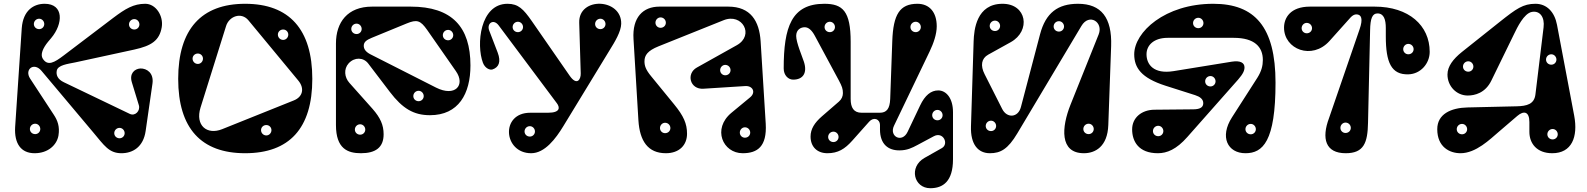

<svg xmlns="http://www.w3.org/2000/svg" viewBox="-20 -795 8388 1015"><path d="M216 -775C159 -775 102 -741 95 -646L60 -123C55 -36 91 15 163 15C234 15 280 -28 289 -78C297 -126 284 -159 264 -189L139 -380C108 -428 159 -468 199 -421L473 -95C531 -26 556 15 622 15C682 15 738 -18 750 -103L786 -353C794 -409 756 -434 722 -433C691 -431 663 -406 677 -360L714 -239C723 -210 695 -179 666 -193L318 -360C284 -376 276 -399 280 -421C285 -451 338 -457 377 -465L690 -533C781 -553 823 -581 835 -651C845 -711 804 -775 748 -775C686 -775 643 -749 578 -700L317 -502C267 -464 232 -444 206 -485C192 -507 207 -541 234 -574L250 -593C315 -670 318 -775 216 -775ZM166 -86C150 -86 138 -98 138 -113C138 -128 150 -141 166 -141C181 -141 193 -128 193 -113C193 -98 181 -86 166 -86ZM612 -64C596 -64 584 -76 584 -91C584 -106 596 -119 612 -119C627 -119 639 -106 639 -91C639 -76 627 -64 612 -64ZM690 -639C674 -639 662 -651 662 -666C662 -681 674 -694 690 -694C705 -694 717 -681 717 -666C717 -651 705 -639 690 -639ZM187 -641C171 -641 159 -653 159 -668C159 -683 171 -696 187 -696C202 -696 214 -683 214 -668C214 -653 202 -641 187 -641Z M1276 -775C1044 -775 922 -640 922 -378C922 -116 1044 15 1276 15C1509 15 1631 -116 1631 -378C1631 -640 1509 -775 1276 -775ZM1293 -688 1557 -369C1591 -328 1581 -283 1533 -264L1154 -112C1074 -80 1011 -132 1040 -226L1175 -657C1191 -709 1255 -733 1293 -688ZM1388 -134C1403 -134 1415 -122 1415 -107C1415 -92 1403 -79 1388 -79C1372 -79 1360 -92 1360 -107C1360 -122 1372 -134 1388 -134ZM1026 -512C1041 -512 1053 -500 1053 -485C1053 -470 1041 -457 1026 -457C1010 -457 998 -470 998 -485C998 -500 1010 -512 1026 -512ZM1477 -639C1492 -639 1504 -627 1504 -612C1504 -597 1492 -584 1477 -584C1461 -584 1449 -597 1449 -612C1449 -627 1461 -639 1477 -639Z M2151 -760H1947C1817 -760 1756 -677 1756 -565V-134C1756 -8 1819 15 1888 15C1965 15 2008 -15 2008 -85C2008 -134 1991 -172 1950 -219L1827 -357C1801 -386 1796 -430 1823 -460C1854 -494 1901 -492 1926 -460L2041 -309C2108 -221 2167 -186 2253 -186C2404 -186 2467 -299 2467 -449C2467 -652 2370 -760 2151 -760ZM1903 -553C1903 -574 1919 -584 1945 -595L2130 -671C2184 -693 2202 -688 2238 -637L2390 -419C2442 -345 2386 -281 2285 -332L1938 -508C1913 -521 1903 -536 1903 -553ZM1884 -83C1868 -83 1856 -95 1856 -110C1856 -125 1868 -138 1884 -138C1899 -138 1911 -125 1911 -110C1911 -95 1899 -83 1884 -83ZM2349 -582C2333 -582 2321 -594 2321 -609C2321 -624 2333 -637 2349 -637C2364 -637 2376 -624 2376 -609C2376 -594 2364 -582 2349 -582ZM2193 -260C2177 -260 2165 -272 2165 -287C2165 -302 2177 -315 2193 -315C2208 -315 2220 -302 2220 -287C2220 -272 2208 -260 2193 -260ZM1865 -615C1849 -615 1837 -627 1837 -642C1837 -657 1849 -670 1865 -670C1880 -670 1892 -657 1892 -642C1892 -627 1880 -615 1865 -615Z M3042 -675 3050 -407C3051 -375 3030 -340 2992 -394L2791 -684C2747 -747 2720 -775 2663 -775C2517 -775 2497 -558 2533 -463C2544 -434 2570 -423 2584 -428C2616 -439 2630 -467 2611 -517L2566 -634C2552 -671 2588 -698 2616 -661L2924 -249C2939 -229 2945 -199 2877 -199H2783C2624 -199 2641 15 2788 15C2860 15 2918 -62 2958 -128L3203 -530C3231 -575 3263 -628 3264 -669C3267 -805 3038 -814 3042 -675ZM2718 -625C2702 -625 2690 -637 2690 -652C2690 -667 2702 -680 2718 -680C2733 -680 2745 -667 2745 -652C2745 -637 2733 -625 2718 -625ZM2781 -73C2765 -73 2753 -85 2753 -100C2753 -115 2765 -128 2781 -128C2796 -128 2808 -115 2808 -100C2808 -85 2796 -73 2781 -73ZM3154 -641C3138 -641 3126 -653 3126 -668C3126 -683 3138 -696 3154 -696C3169 -696 3181 -683 3181 -668C3181 -653 3169 -641 3154 -641Z M4028 -141 4001 -577C3994 -684 3948 -760 3830 -760H3466C3379 -760 3322 -703 3329 -589L3355 -158C3362 -50 3405 15 3500 15C3571 15 3612 -28 3612 -88C3612 -141 3594 -182 3544 -243L3423 -391C3393 -427 3387 -448 3387 -471C3387 -503 3404 -527 3461 -550L3805 -688C3904 -728 3970 -609 3875 -556L3664 -438C3606 -406 3627 -321 3699 -326L3919 -340C3959 -343 3978 -307 3945 -280L3847 -199C3744 -114 3801 15 3906 15C3984 15 4035 -20 4028 -141ZM3918 -67C3903 -67 3891 -79 3891 -94C3891 -109 3903 -122 3918 -122C3934 -122 3946 -109 3946 -94C3946 -79 3934 -67 3918 -67ZM3472 -648C3457 -648 3445 -660 3445 -675C3445 -690 3457 -703 3472 -703C3488 -703 3500 -690 3500 -675C3500 -660 3488 -648 3472 -648ZM3814 -397C3799 -397 3787 -409 3787 -424C3787 -439 3799 -452 3814 -452C3830 -452 3842 -439 3842 -424C3842 -409 3830 -397 3814 -397ZM3496 -91C3481 -91 3469 -103 3469 -118C3469 -133 3481 -146 3496 -146C3512 -146 3524 -133 3524 -118C3524 -103 3512 -91 3496 -91Z M4123 -433C4123 -397 4147 -374 4173 -374C4225 -374 4249 -409 4230 -468C4221 -496 4189 -570 4189 -605C4189 -638 4213 -651 4234 -651C4253 -651 4271 -637 4288 -605L4415 -369C4431 -339 4436 -325 4436 -303C4436 -287 4430 -271 4415 -258L4325 -180C4286 -146 4265 -113 4265 -73C4265 -19 4300 15 4354 15C4410 15 4446 -7 4486 -52L4575 -152C4598 -178 4632 -167 4632 -133V-111C4632 -32 4676 0 4734 0C4776 0 4801 -13 4831 -29L4917 -75C4966 -101 4998 -34 4959 -12L4867 40C4783 88 4811 200 4898 200C4965 200 5018 164 5018 47V-202C5018 -276 4982 -317 4940 -317C4902 -317 4870 -292 4844 -237L4778 -98C4749 -37 4679 -73 4706 -130L4895 -524C4915 -566 4932 -614 4932 -656C4932 -730 4894 -775 4830 -775C4736 -775 4702 -718 4697 -578L4686 -272C4684 -220 4667 -199 4631 -199H4535C4493 -199 4477 -226 4477 -272V-574C4477 -736 4435 -775 4338 -775C4164 -775 4123 -652 4123 -433ZM4821 -625C4805 -625 4793 -637 4793 -652C4793 -667 4805 -680 4821 -680C4836 -680 4848 -667 4848 -652C4848 -637 4836 -625 4821 -625ZM4936 -159C4920 -159 4908 -171 4908 -186C4908 -201 4920 -214 4936 -214C4951 -214 4963 -201 4963 -186C4963 -171 4951 -159 4936 -159ZM4367 -625C4351 -625 4339 -637 4339 -652C4339 -667 4351 -680 4367 -680C4382 -680 4394 -667 4394 -652C4394 -637 4382 -625 4367 -625ZM4386 -44C4370 -44 4358 -56 4358 -71C4358 -86 4370 -99 4386 -99C4401 -99 4413 -86 4413 -71C4413 -56 4401 -44 4386 -44Z M5127 -576 5113 -127C5110 -31 5151 15 5213 15C5269 15 5308 -6 5358 -90L5697 -658C5738 -727 5814 -678 5788 -613L5639 -241C5592 -123 5580 15 5710 15C5770 15 5835 -20 5839 -134L5854 -552C5859 -701 5802 -775 5679 -775C5573 -775 5508 -728 5478 -613L5377 -229C5362 -172 5303 -169 5278 -219L5185 -403C5162 -448 5168 -486 5204 -506L5323 -572C5431 -632 5408 -775 5280 -775C5142 -775 5129 -638 5127 -576ZM5735 -86C5719 -86 5707 -98 5707 -113C5707 -128 5719 -141 5735 -141C5750 -141 5762 -128 5762 -113C5762 -98 5750 -86 5735 -86ZM5240 -631C5224 -631 5212 -643 5212 -658C5212 -673 5224 -686 5240 -686C5255 -686 5267 -673 5267 -658C5267 -643 5255 -631 5240 -631ZM5578 -628C5562 -628 5550 -640 5550 -655C5550 -670 5562 -683 5578 -683C5593 -683 5605 -670 5605 -655C5605 -640 5593 -628 5578 -628ZM5219 -102C5203 -102 5191 -114 5191 -129C5191 -144 5203 -157 5219 -157C5234 -157 5246 -144 5246 -129C5246 -114 5234 -102 5219 -102Z M6287 -217 6082 -215C6015 -214 5965 -173 5965 -111C5965 -48 5999 15 6101 15C6149 15 6199 -5 6257 -71L6525 -374C6552 -405 6559 -422 6559 -439C6559 -463 6537 -476 6492 -469L6184 -419C6079 -402 6041 -454 6041 -508C6041 -557 6081 -595 6153 -595H6502C6612 -595 6656 -547 6656 -478C6656 -448 6649 -419 6627 -384L6493 -175C6426 -71 6470 15 6564 15C6656 15 6723 -47 6723 -358C6723 -653 6613 -775 6394 -775C6138 -775 5976 -625 5976 -508C5976 -437 6013 -383 6141 -342L6298 -292C6323 -284 6341 -271 6341 -250C6341 -230 6328 -217 6287 -217ZM6315 -646C6299 -646 6287 -658 6287 -673C6287 -688 6299 -701 6315 -701C6330 -701 6342 -688 6342 -673C6342 -658 6330 -646 6315 -646ZM6592 -85C6576 -85 6564 -97 6564 -112C6564 -127 6576 -140 6592 -140C6607 -140 6619 -127 6619 -112C6619 -97 6607 -85 6592 -85ZM6103 -75C6087 -75 6075 -87 6075 -102C6075 -117 6087 -130 6103 -130C6118 -130 6130 -117 6130 -102C6130 -87 6118 -75 6103 -75ZM6379 -338C6363 -338 6351 -350 6351 -365C6351 -380 6363 -393 6379 -393C6394 -393 6406 -380 6406 -365C6406 -350 6394 -338 6379 -338Z M7167 -639 7006 -171C6965 -62 6987 15 7094 15C7190 15 7210 -40 7212 -146L7223 -635C7224 -698 7235 -724 7262 -724C7296 -724 7306 -691 7306 -647V-603C7306 -465 7335 -399 7426 -402C7490 -404 7538 -459 7538 -521C7538 -660 7428 -760 7247 -760H6905C6801 -760 6768 -700 6768 -649C6768 -534 6916 -476 7008 -578L7120 -703C7130 -714 7141 -719 7150 -719C7177 -719 7187 -696 7167 -639ZM7093 -92C7078 -92 7066 -104 7066 -119C7066 -134 7078 -147 7093 -147C7109 -147 7121 -134 7121 -119C7121 -104 7109 -92 7093 -92ZM7425 -508C7410 -508 7398 -520 7398 -535C7398 -550 7410 -563 7425 -563C7441 -563 7453 -550 7453 -535C7453 -520 7441 -508 7425 -508ZM6888 -619C6873 -619 6861 -631 6861 -646C6861 -661 6873 -674 6888 -674C6904 -674 6916 -661 6916 -646C6916 -631 6904 -619 6888 -619Z M7996 -233 7738 -227C7650 -225 7578 -192 7578 -112C7578 -18 7643 15 7701 15C7783 15 7857 -59 7903 -98L8001 -182C8036 -212 8065 -205 8065 -150V-98C8065 -37 8104 15 8186 15C8289 15 8323 -71 8302 -183L8211 -664C8198 -732 8157 -775 8097 -775C8032 -775 7996 -749 7909 -680L7708 -520C7662 -483 7632 -444 7632 -401C7632 -339 7680 -290 7739 -290C7776 -290 7832 -303 7864 -369L7985 -617C8000 -648 8036 -724 8078 -732C8120 -740 8147 -705 8140 -650L8097 -296C8091 -245 8053 -234 7996 -233ZM8181 -453C8165 -453 8153 -465 8153 -480C8153 -495 8165 -508 8181 -508C8196 -508 8208 -495 8208 -480C8208 -465 8196 -453 8181 -453ZM7709 -85C7693 -85 7681 -97 7681 -112C7681 -127 7693 -140 7709 -140C7724 -140 7736 -127 7736 -112C7736 -97 7724 -85 7709 -85ZM8188 -58C8172 -58 8160 -70 8160 -85C8160 -100 8172 -113 8188 -113C8203 -113 8215 -100 8215 -85C8215 -70 8203 -58 8188 -58ZM7742 -416C7726 -416 7714 -428 7714 -443C7714 -458 7726 -471 7742 -471C7757 -471 7769 -458 7769 -443C7769 -428 7757 -416 7742 -416Z"/></svg>

Font: Pilowlava Atome
Style: Regular
Weight: 500
Designer: Anton Moglia, Jérémy Landes, Maksym Kobuzan (Cyrillic), Velvetyne Type Foundry
Foundry: Anton Moglia, Jérémy Landes, Velvetyne Type Foundry
Version: Version 1.002;Glyphs 3.3 (3303)